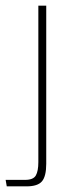

<svg xmlns="http://www.w3.org/2000/svg" viewBox="-69 -490 246 681"><path d="M-45 171 -49 148H20Q49 148 58 132.5Q67 117 67 85V-470H95V91Q95 135 80 153Q65 171 25 171Z"/></svg>

Font: Smooch Sans Thin ExtraLight
Style: Regular
Weight: 250
Version: Version 1.010